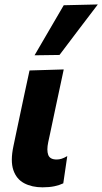

<svg xmlns="http://www.w3.org/2000/svg" viewBox="-20 -808 449 842"><path d="M166.5 13.5Q120 13.5 86 -4.5Q52 -22.5 38.5 -62.2Q25 -102 39 -167.5Q46 -201.5 51 -224.8Q56 -248 61.5 -274.5Q76 -343.5 87 -394.8Q98 -446 109.5 -499L259.5 -503.5Q241 -417.5 225.5 -344.5Q210 -271.5 199.5 -221.5L191.5 -184.5Q184 -149 191.5 -128.8Q199 -108.5 228.5 -108.5Q239.5 -108.5 250 -111.8Q260.5 -115 275 -123.5L257.5 -4Q241 4 218.5 8.8Q196 13.5 166.5 13.5ZM131.5 -565.5Q164 -621 195.8 -675.8Q227.5 -730.5 259.5 -785L409 -788.5Q365.5 -731.5 323.5 -676.2Q281.5 -621 241 -567Z"/></svg>

Font: Commissioner
Style: Bold Italic
Weight: 700
Italic angle: -12°
Designer: Kostas Bartsokas
Foundry: Kostas Bartsokas
Version: Version 1.000; ttfautohint (v1.8.3)